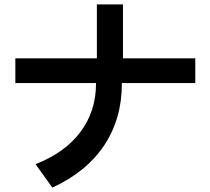

<svg xmlns="http://www.w3.org/2000/svg" viewBox="-20 -735 960 876"><path d="M871 -356H536V-353Q536 -193 455.5 -72Q375 49 219 121L142 14Q276 -38 347 -133Q418 -228 418 -353V-356H50V-469H422V-715H541V-469H871Z"/></svg>

Font: LINE Seed Sans KR Bold
Style: Regular
Weight: 700
Designer: LINE BX Design & Sandoll Inc & Dalton Maag Ltd
Foundry: Sandoll Inc.
Version: Version 1.000